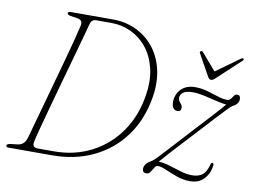

<svg xmlns="http://www.w3.org/2000/svg" viewBox="-76 -812 1235 931"><g transform="rotate(10 541.0 -346.0)"><path d="M5.5 -8Q5.5 -16.5 23.5 -19L58 -23Q73 -24.5 84 -33.5Q95 -42.5 101.5 -62Q107.5 -84 119.8 -127.5Q132 -171 147.5 -227.2Q163 -283.5 180 -344.5Q197 -405.5 212.8 -463.2Q228.5 -521 240.8 -567.5Q253 -614 259 -641Q266.5 -670.5 239 -675.5L204 -681Q187 -683.5 187 -692Q187 -700 202 -700H409Q469.5 -700 521 -676.2Q572.5 -652.5 608.5 -608.8Q644.5 -565 660 -504Q675.5 -443 664.5 -368Q646.5 -252.5 587 -170.2Q527.5 -88 436.2 -44Q345 0 232 0H16.5Q5.5 0 5.5 -8ZM236.5 -20.5Q340.5 -20.5 424 -64.5Q507.5 -108.5 561.2 -187.2Q615 -266 630 -370Q641 -443.5 626.2 -501.5Q611.5 -559.5 578.5 -599.8Q545.5 -640 500.2 -661Q455 -682 404.5 -682H330Q307 -682 301 -660Q294 -634 280.8 -586Q267.5 -538 250.5 -477.2Q233.5 -416.5 215.5 -351.8Q197.5 -287 181 -226.8Q164.5 -166.5 152 -119.8Q139.5 -73 134.5 -49Q129 -20.5 158 -20.5ZM1010.5 -87Q1005.5 -47 980.2 -19.8Q955 7.5 912 7.5Q878 7.5 846 -4Q814 -15.5 788.2 -26.8Q762.5 -38 747 -38Q737 -38 730.5 -26.8Q724 -15.5 716.5 -4.2Q709 7 697 7Q677.5 7 677.5 -13Q677.5 -26.5 687.8 -38Q698 -49.5 715 -58.5Q721 -62 737.8 -79.5Q754.5 -97 787.5 -133Q820.5 -169 875 -228.5Q933 -291 969.2 -330.5Q1005.5 -370 1020.5 -389Q998.5 -391 968.5 -398.5Q938.5 -406 907.5 -412.8Q876.5 -419.5 851.5 -419.5Q819.5 -419.5 804.8 -409Q790 -398.5 790 -382Q790 -368.5 801.5 -356.5Q810.5 -347 810.5 -335.5Q810.5 -317 792.5 -317Q780 -317 772.2 -327.2Q764.5 -337.5 764.5 -356.5Q764.5 -394 789.5 -420Q814.5 -446 859 -446Q890 -446 919.5 -437.5Q949 -429 974.5 -420.5Q1000 -412 1020.5 -412Q1031.5 -412 1038 -420.2Q1044.5 -428.5 1050.2 -437Q1056 -445.5 1065.5 -445.5Q1081.5 -445.5 1081.5 -426Q1081.5 -401.5 1051.5 -387Q1046 -384 1029.5 -367.2Q1013 -350.5 979.5 -314.2Q946 -278 889.5 -216.5Q832.5 -155.5 800 -119.8Q767.5 -84 746.5 -59.5Q773.5 -58.5 802.5 -49.2Q831.5 -40 860.8 -31.2Q890 -22.5 917.5 -22.5Q947.5 -22.5 966.8 -36.8Q986 -51 996 -90Q998.5 -99.5 1004.5 -99Q1011 -98.5 1010.5 -87ZM947.5 -505.5Q935.5 -494 927.5 -494Q918.5 -494 911.5 -505.5L852.5 -611.5Q848 -618.5 855 -622.5Q860 -626 865.5 -620L937 -537L1051 -619.5Q1060.5 -626.5 1064.5 -622.5Q1069 -618.5 1061.5 -611.5Z"/></g></svg>

Font: Fraunces 72pt S050 Thin
Style: Italic
Weight: 100
Italic angle: -16°
Version: Version 1.000; ttfautohint (v1.8.3)